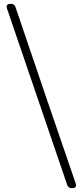

<svg xmlns="http://www.w3.org/2000/svg" viewBox="-20 -806 434 1003"><path d="M356 177Q337 177 331 160L17 -760Q8 -786 36 -786Q55 -786 61 -769L219 -304L375 151Q384 177 356 177Z"/></svg>

Font: GenSenRounded TW L
Style: Regular
Weight: 300
Version: Version 1.501;PS 1;hotconv 16.6.51;makeotf.lib2.5.65220